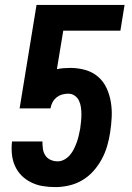

<svg xmlns="http://www.w3.org/2000/svg" viewBox="-20 -755 540 783"><path d="M206 8Q180 8 155 4Q130 0 107.5 -11Q85 -22 68 -39Q51 -56 41 -78.5Q31 -101 28.5 -126.5Q26 -152 29 -178H153Q153 -163 155 -148Q157 -133 165 -121Q173 -109 186.5 -103Q200 -97 215 -97Q229 -97 242 -104Q255 -111 265 -122.5Q275 -134 281.5 -147.5Q288 -161 293 -174.5Q298 -188 301 -202Q304 -216 307 -230Q309 -245 310.5 -259.5Q312 -274 312 -288.5Q312 -303 310 -317.5Q308 -332 302 -344.5Q296 -357 284.5 -365Q273 -373 258 -373Q246 -373 233.5 -369.5Q221 -366 210.5 -357.5Q200 -349 194 -337.5Q188 -326 186 -313H60L129 -735H488L471 -630H238L212 -473Q226 -476 240 -477Q254 -478 267 -478Q299 -478 328.5 -469.5Q358 -461 380 -442Q402 -423 414.5 -396Q427 -369 432 -339Q437 -309 435.5 -277.5Q434 -246 429 -214Q425 -187 417 -159.5Q409 -132 395 -106Q381 -80 361 -57.5Q341 -35 315.5 -20Q290 -5 261.5 1.5Q233 8 206 8Z"/></svg>

Font: Iosevka Extrabold
Style: Italic
Weight: 800
Italic angle: -9°
Monospace: yes
Designer: Belleve Invis
Foundry: Belleve Invis
Version: Version 32.5.0; ttfautohint (v1.8.4)